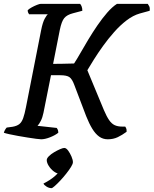

<svg xmlns="http://www.w3.org/2000/svg" viewBox="-31 -724 799 998"><path d="M183 0Q176 0 157 -2.5Q138 -5 113 -9Q88 -13 62.5 -17.5Q37 -22 17 -26.5Q-3 -31 -11 -34Q-9 -42 -4.5 -49.5Q0 -57 4 -61L34 -65Q57 -69 69.5 -79Q82 -89 89.5 -110Q97 -131 104 -167L183 -568Q191 -608 201.5 -627Q212 -646 218 -650H120Q117 -654 115 -659Q113 -664 113 -671Q120 -678 133.5 -685.5Q147 -693 161 -698.5Q175 -704 181 -704H385Q389 -701 393 -691.5Q397 -682 397 -668L348 -655Q317 -647 303 -630Q289 -613 280 -569L245 -392Q267 -392 292 -392.5Q317 -393 335 -393.5Q353 -394 354 -394Q368 -415 386.5 -447.5Q405 -480 427.5 -517.5Q450 -555 475 -591.5Q500 -628 526 -658Q552 -688 577 -704H737Q739 -700 744 -692.5Q749 -685 747 -668L696 -654Q661 -644 627.5 -618.5Q594 -593 562.5 -557.5Q531 -522 504.5 -485Q478 -448 457 -414.5Q436 -381 423 -359L509 -152Q523 -119 536 -100Q549 -81 565 -73.5Q581 -66 604 -66H620Q621 -65 624.5 -58Q628 -51 627 -39Q604 -22 581 -11Q558 0 529 0Q504 0 484.5 -14Q465 -28 448.5 -55Q432 -82 417 -120L355 -283Q344 -313 330 -323Q316 -333 282 -333H234L195 -138Q190 -113 181 -95.5Q172 -78 164 -70L264 -59Q266 -57 269 -50.5Q272 -44 272 -34Q256 -21 229.5 -10.5Q203 0 183 0ZM237 254Q224 254 211 246Q198 238 195 230Q213 221 229 210.5Q245 200 258 188Q271 176 279 165L275 178Q263 178 248 166.5Q233 155 222.5 138.5Q212 122 212 108Q212 99 223 88Q234 77 250 67.5Q266 58 281 51.5Q296 45 303 45Q313 45 323 58.5Q333 72 340.5 89.5Q348 107 348 119Q348 128 338 144Q328 160 313 179Q298 198 282 215Q266 232 253.5 243Q241 254 237 254Z"/></svg>

Font: Texturina Medium 12pt Medium
Style: Italic
Weight: 500
Italic angle: -11°
Version: Version 1.002